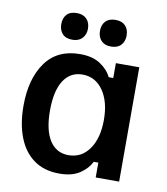

<svg xmlns="http://www.w3.org/2000/svg" viewBox="-79 -750 720 827"><g transform="rotate(10 281.0 -336.0)"><path d="M235.8 10.8Q168.3 10.8 123.3 -22.1Q78.3 -55 55.8 -113.8Q33.3 -172.5 33.3 -250.8Q33.3 -368.3 84.6 -440Q135.8 -511.7 235.8 -511.7Q290 -511.7 324.2 -489.2Q358.3 -466.7 373.3 -435H393.3V-500H495.8V0H393.3V-65H373.3Q358.3 -34.2 324.6 -11.7Q290.8 10.8 235.8 10.8ZM260.8 -74.2Q317.5 -74.2 351.2 -122.1Q385 -170 385 -250Q385 -330 351.2 -378.3Q317.5 -426.7 260.8 -426.7Q207.5 -426.7 178.3 -381.2Q149.2 -335.8 149.2 -250Q149.2 -164.2 178.3 -119.2Q207.5 -74.2 260.8 -74.2ZM190.8 -566.7Q161.7 -566.7 147.1 -582.9Q132.5 -599.2 132.5 -625Q132.5 -651.7 147.1 -667.5Q161.7 -683.3 190.8 -683.3Q218.3 -683.3 233.8 -667.5Q249.2 -651.7 249.2 -625Q249.2 -599.2 233.8 -582.9Q218.3 -566.7 190.8 -566.7ZM360 -566.7Q331.7 -566.7 316.7 -582.9Q301.7 -599.2 301.7 -625Q301.7 -651.7 316.7 -667.5Q331.7 -683.3 360 -683.3Q388.3 -683.3 403.3 -667.5Q418.3 -651.7 418.3 -625Q418.3 -599.2 403.3 -582.9Q388.3 -566.7 360 -566.7Z"/></g></svg>

Font: Familjen Grotesk GF Medium
Style: Regular
Weight: 500
Designer: Anders Wikstroem, Jonas Baeckman, Matilda Gysing, Kristian Moeller
Foundry: Familjen STHLM AB
Version: Version 2.000; Beta; Release 4; Build 6